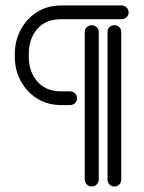

<svg xmlns="http://www.w3.org/2000/svg" viewBox="-20 -603 524 700"><path d="M236 -270Q246 -270 253.5 -262.5Q261 -255 261 -245Q261 -234 253.5 -227Q246 -220 236 -220H203Q153 -220 115 -244Q77 -268 55.5 -308Q34 -348 34 -396V-406Q34 -454 55.5 -494.5Q77 -535 115 -559Q153 -583 203 -583H423Q434 -583 441.5 -575.5Q449 -568 449 -558Q449 -547 441.5 -540Q434 -533 423 -533H203Q147 -533 116 -497.5Q85 -462 85 -406V-396Q85 -342 116 -306Q147 -270 203 -270ZM289 -486Q289 -497 296.5 -504Q304 -511 314 -511Q325 -511 332.5 -504Q340 -497 340 -486V51Q340 62 332.5 69.5Q325 77 314 77Q304 77 296.5 69.5Q289 62 289 51ZM372 -486Q372 -497 379 -504Q386 -511 397 -511Q408 -511 415 -504Q422 -497 422 -486V51Q422 62 415 69.5Q408 77 397 77Q386 77 379 69.5Q372 62 372 51Z"/></svg>

Font: Libertine Sup
Style: Regular
Weight: 400
Designer: Bastien Sozeau
Foundry: NBR — Bastien Sozeau
Version: Version 2.003; ttfautohint (v1.8.4.7-5d5b);gftools[0.9.33]